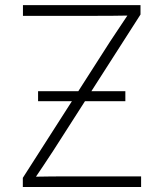

<svg xmlns="http://www.w3.org/2000/svg" viewBox="-20 -748 655 768"><path d="M71.3 0V-36.6L419.9 -581.1Q439.5 -610.8 460 -641.4Q480.5 -671.9 500.5 -702.1L507.3 -686Q465.8 -685.1 424.3 -684.8Q382.8 -684.6 340.8 -684.6H71.8V-727.5H542V-689.9L192.9 -145Q173.3 -114.7 153.1 -84.7Q132.8 -54.7 112.8 -24.9L106 -41Q146.5 -42 186.8 -42.2Q227.1 -42.5 267.6 -42.5H544.4V0ZM132.3 -343.3V-383.3H481.4V-343.3Z"/></svg>

Font: Inter ExtraLight
Style: Regular
Weight: 250
Designer: Rasmus Andersson
Foundry: rsms
Version: Version 4.001;git-66647c0bb